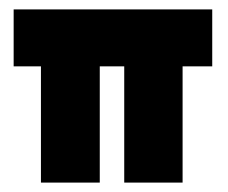

<svg xmlns="http://www.w3.org/2000/svg" viewBox="-20 -388 484 408"><path d="M9 -368H431V-247H368V0H244V-247H192V0H67V-247H9Z"/></svg>

Font: Reem Kufi Fun
Style: Bold
Weight: 700
Designer: Khaled Hosny
Version: Version 1.005